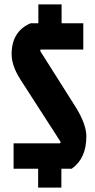

<svg xmlns="http://www.w3.org/2000/svg" viewBox="-20 -790 435 876"><path d="M261 -684H360V-564H166L163 -558L325 -302Q374 -223 374 -168Q374 -67 307 -20H260V66H154V-20H42V-136H254L257 -142L72 -429Q33 -491 33 -543Q33 -647 120 -684H155V-770H261Z"/></svg>

Font: Jockey One
Style: Regular
Weight: 400
Designer: TypeTogether
Foundry: TypeTogether
Version: Version 1.002